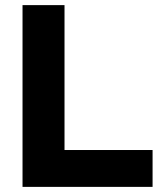

<svg xmlns="http://www.w3.org/2000/svg" viewBox="-20 -730 625 750"><path d="M68 0V-710H232V-144H576V0Z"/></svg>

Font: Boldmen
Style: Bold
Weight: 700
Designer: Matt McInerney, Pablo Impallari, Rodrigo Fuenzalida
Foundry: LIVING CONCEPT
Version: Version 1.000